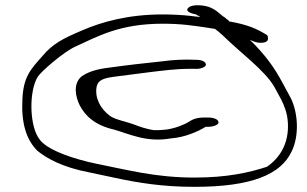

<svg xmlns="http://www.w3.org/2000/svg" viewBox="-20 -715 1192 745"><path d="M67 -331C62 -239 81 -174 125 -130C162 -100 222 -66 327 -46L426 -25C514 -6 610 10 734 10C959 10 1069 -39 1111 -126C1144 -192 1136 -289 1102 -346L1076 -394C1047 -449 1010 -502 949 -561C959 -556 974 -549 991 -549C1013 -549 1020 -556 1020 -566C1020 -571 1019 -576 1016 -579C977 -603 943 -619 869 -632C868 -636 863 -639 858 -642C857 -645 848 -649 840 -656C823 -670 818 -676 796 -686C775 -695 728 -700 712 -686C696 -672 719 -663 741 -659C742 -657 751 -654 757 -649C744 -650 732 -652 722 -653C687 -657 649 -659 611 -659C477 -659 375 -630 301 -598C220 -564 184 -544 145 -498C98 -445 71 -417 67 -331ZM127 -184C94 -239 93 -364 127 -418C144 -442 228 -514 272 -534C358 -573 443 -623 611 -623C683 -623 728 -616 788 -607C794 -606 804 -604 814 -603C824 -595 835 -587 843 -579C915 -508 1007 -443 1045 -377L1071 -329C1084 -303 1095 -275 1097 -239C1102 -157 1064 -101 1016 -68C946 -45 860 -26 735 -26C582 -26 475 -56 357 -79C261 -99 182 -129 149 -158C140 -165 133 -174 127 -184ZM290 -305C312 -264 349 -229 423 -212C480 -196 548 -161 643 -178C698 -182 749 -205 778 -223H788C809 -223 828 -231 828 -240C828 -251 811 -259 788 -259H773C746 -259 728 -253 712 -242C695 -231 657 -216 623 -212L597 -210H576C546 -215 523 -223 500 -232C471 -243 429 -250 407 -265C369 -293 347 -336 355 -379C361 -404 380 -412 429 -418C473 -424 515 -429 561 -435C612 -441 661 -448 718 -448H736C757 -446 779 -455 779 -464C779 -475 764 -483 741 -483C692 -485 653 -483 609 -477C541 -470 471 -462 407 -453C355 -447 324 -437 297 -419C262 -390 273 -338 290 -305Z"/></svg>

Font: Stray Cat
Style: UltExt
Weight: 400
Version: Version 1.0